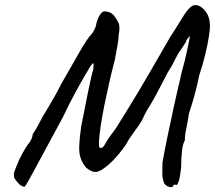

<svg xmlns="http://www.w3.org/2000/svg" viewBox="-20 -690 852 761"><path d="M666 48Q664 53 652 51Q640 49 631 37Q624 19 623.5 2.5Q623 -14 624 -46Q630 -81 641.5 -137.5Q653 -194 668.5 -264.5Q684 -335 702 -411Q713 -450 719.5 -480Q726 -510 729.5 -528.5Q733 -547 733 -547Q733 -548 729 -543.5Q725 -539 721 -534Q717 -529 718 -525Q718 -525 712 -516Q706 -507 695 -490Q686 -480 674 -454.5Q662 -429 645 -403Q629 -373 610.5 -337Q592 -301 578 -278Q570 -266 562 -252Q554 -238 552 -233Q548 -222 538.5 -206Q529 -190 517 -175Q511 -166 503.5 -156Q496 -146 491.5 -138.5Q487 -131 487 -131Q486 -127 476 -112.5Q466 -98 452 -81Q438 -64 425 -51Q390 -17 368.5 -10Q347 -3 320 -27Q307 -43 300 -62.5Q293 -82 294 -112Q295 -142 302 -190Q309 -224 316 -260Q323 -296 329.5 -328.5Q336 -361 341.5 -384Q347 -407 350 -415Q352 -437 349.5 -439Q347 -441 338 -427Q333 -419 315.5 -389Q298 -359 275 -316.5Q252 -274 230 -227Q189 -151 162 -101Q135 -51 119 -21.5Q103 8 95 22.5Q87 37 83.5 42.5Q80 48 78 50Q67 50 57 40.5Q47 31 38 18Q35 10 35 2Q35 -6 40.5 -19.5Q46 -33 56 -57Q69 -83 80.5 -102Q92 -121 97 -125Q102 -133 105.5 -141Q109 -149 110 -159Q115 -165 125.5 -183.5Q136 -202 147 -224Q155 -237 168 -259Q181 -281 196 -307Q211 -333 222 -356Q267 -435 297 -487Q327 -539 342 -554Q347 -559 352.5 -569.5Q358 -580 360 -587Q364 -611 374.5 -628.5Q385 -646 395 -645Q404 -645 413.5 -641.5Q423 -638 433 -627Q442 -615 449.5 -600Q457 -585 450 -549Q450 -534 446.5 -515Q443 -496 440 -479Q437 -462 435 -452Q424 -411 413.5 -365Q403 -319 394 -274.5Q385 -230 379.5 -193.5Q374 -157 372.5 -133Q371 -109 375 -105Q380 -102 385.5 -105Q391 -108 400 -125Q406 -136 416 -150Q426 -164 437 -178Q448 -195 465 -222.5Q482 -250 508 -292.5Q534 -335 570 -397Q606 -459 655 -544Q678 -579 698.5 -613Q719 -647 733 -660Q748 -674 765.5 -668Q783 -662 797 -642Q811 -622 812 -592Q813 -578 808 -545.5Q803 -513 793 -472Q783 -431 769 -389Q766 -372 759.5 -345.5Q753 -319 745 -291.5Q737 -264 729 -240Q724 -207 718 -179Q712 -151 713 -135Q704 -119 701 -89Q698 -59 698 -27Q694 12 688.5 28Q683 44 679 43Q667 39 666 48Z"/></svg>

Font: Caveat Medium
Style: Regular
Weight: 500
Designer: Pablo Impallari
Foundry: Pablo Impallari
Version: Version 2.000